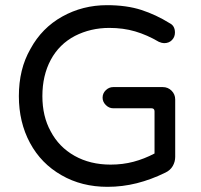

<svg xmlns="http://www.w3.org/2000/svg" viewBox="-20 -741 779 743"><path d="M396 -18Q296 -18 218 -63Q139 -108 96 -188Q53 -268 53 -369Q53 -421 64 -466.5Q75 -512 98 -552Q142 -633 221 -677Q300 -721 394 -721Q470 -721 527 -702.5Q584 -684 637 -651Q657 -641 657 -615Q657 -598 645.5 -586Q634 -574 615 -574Q607 -574 595 -579Q549 -606 503 -619.5Q457 -633 403 -633Q331 -633 270 -602Q209 -570 176.5 -509.5Q144 -449 144 -369Q144 -291 176 -233Q208 -172 268.5 -138Q329 -104 408 -104Q455 -104 496.5 -115Q538 -126 578 -147V-310Q578 -322 566 -322H418Q402 -322 389.5 -334.5Q377 -347 377 -363Q377 -380 389.5 -392Q402 -404 418 -404H610Q630 -404 644 -390Q658 -376 658 -356V-134Q658 -115 648.5 -98.5Q639 -82 620 -73Q565 -46 509.5 -32Q454 -18 396 -18Z"/></svg>

Font: Huninn
Style: Regular
Weight: 400
Designer: justfont
Foundry: justfont
Version: Version 1.003